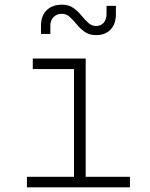

<svg xmlns="http://www.w3.org/2000/svg" viewBox="-20 -800 640 820"><path d="M95 0V-45H296V-505H120V-550H346V-45H535V0ZM390 -650Q362 -650 342.5 -663.5Q323 -677 308 -695.5Q293 -714 278 -727.5Q263 -741 245 -741Q222 -741 208.5 -727Q195 -713 195 -690V-655H155V-690Q155 -732 179 -756Q203 -780 245 -780Q273 -780 292.5 -766.5Q312 -753 327 -734.5Q342 -716 357 -702.5Q372 -689 390 -689Q411 -689 423 -703Q435 -717 435 -740V-775H475V-740Q475 -698 452.5 -674Q430 -650 390 -650Z"/></svg>

Font: NKDuy Mono Thin
Style: Regular
Weight: 100
Monospace: yes
Designer: NKDuy
Foundry: NKDuy
Version: Version 2.251; ttfautohint (v1.8.4.7-5d5b)